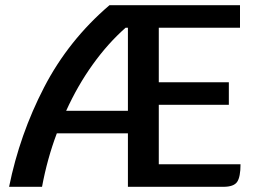

<svg xmlns="http://www.w3.org/2000/svg" viewBox="-20 -720 997 740"><path d="M907 -87Q907 -38 894 -19Q881 0 841 0H473V-206H199Q162 -108 142 0H15Q56 -202 150 -383.5Q244 -565 402 -700H905V-613H592V-403H862V-316H592V-87ZM473 -293V-613H464Q396 -553 337.5 -471.5Q279 -390 235 -293Z"/></svg>

Font: Krub SemiBold
Style: Regular
Weight: 600
Version: Version 1.000; ttfautohint (v1.6)